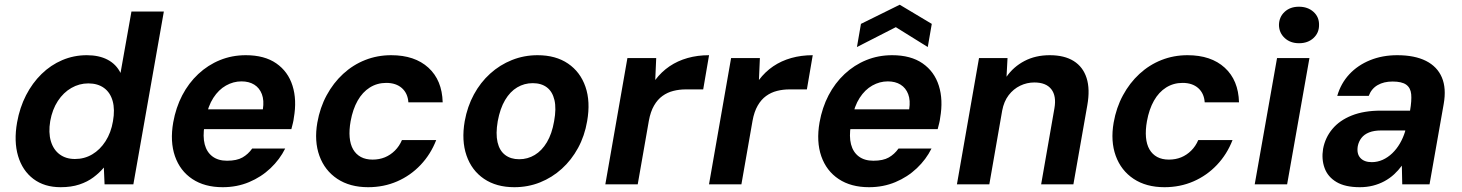

<svg xmlns="http://www.w3.org/2000/svg" viewBox="-20 -768 6092 800"><path d="M232.6 12Q164.9 12 119.2 -22.5Q73.4 -57.1 55.3 -118.1Q37.2 -179.1 51.2 -258.1Q62.2 -319.9 88.5 -371.1Q114.8 -422.2 153.1 -459.6Q191.3 -497 239.4 -517.5Q287.5 -538 341.7 -538Q392.6 -538 428.4 -519.2Q464.3 -500.3 482.2 -464.1L527.7 -720H662.7L535.7 0H415.7L412.7 -69.9Q394.3 -47.9 369.2 -29.1Q344.2 -10.3 310.5 0.8Q276.8 12 232.6 12ZM292.3 -105.5Q331.8 -105.5 364.3 -124.8Q396.8 -144 419.7 -179.5Q442.6 -215.1 450.7 -263Q459.3 -311.5 449.4 -347.1Q439.4 -382.6 413.4 -401.5Q387.3 -420.5 347.9 -420.5Q310.3 -420.5 277.3 -401.5Q244.3 -382.6 221.1 -347.3Q198 -312.1 189.3 -263.6Q181.3 -215.7 191.9 -179.8Q202.6 -144 228.6 -124.8Q254.7 -105.5 292.3 -105.5Z M908 12Q832.7 12 781.5 -22Q730.3 -56 709 -117.1Q687.8 -178.2 701.8 -258.3Q712.8 -319.7 739.3 -370.8Q765.9 -421.9 806.2 -459.6Q846.4 -497.2 896.6 -517.6Q946.7 -538 1004.2 -538Q1082 -538 1131.1 -504Q1180.2 -470 1198.8 -410.9Q1217.5 -351.9 1204.3 -276.9Q1203.3 -266.9 1200.4 -255.1Q1197.6 -243.3 1194 -229.9H792.8L807.3 -312.5H1075.3Q1081 -349.9 1071.1 -375.8Q1061.2 -401.7 1039.4 -415.3Q1017.6 -428.9 986.1 -428.9Q952.3 -428.9 921.6 -411.6Q890.9 -394.3 868.9 -360.2Q846.8 -326.1 837 -273.7L832 -244.5Q824.5 -199.6 832.9 -166.8Q841.4 -134.1 865.2 -116.2Q889 -98.3 925.9 -98.3Q966.6 -98.3 990.3 -111.9Q1014 -125.4 1030.7 -149H1168.2Q1145.9 -103.9 1107.2 -67.1Q1068.4 -30.3 1017.8 -9.2Q967.2 12 908 12Z M1513.9 12Q1437.8 12 1385.4 -22.8Q1333.1 -57.6 1310.9 -118.7Q1288.8 -179.8 1302.2 -257.1Q1313.2 -319.7 1341.1 -371.1Q1368.9 -422.5 1409.8 -460.2Q1450.7 -497.8 1501.5 -517.9Q1552.4 -538 1609.9 -538Q1708.1 -538 1765.1 -485.9Q1822.1 -433.8 1824.5 -341.7H1681.6Q1679 -379.3 1654.5 -401Q1630 -422.6 1589.3 -422.6Q1551.5 -422.6 1520.9 -403.4Q1490.4 -384.2 1470.2 -348.6Q1450 -313 1440.9 -263Q1434.3 -225.9 1436.9 -195.9Q1439.6 -165.9 1451.5 -145.4Q1463.4 -124.9 1483.7 -113.9Q1504 -103 1532.5 -103Q1560.3 -103 1583.6 -112.5Q1606.9 -122.1 1625.4 -140.5Q1644 -159 1654.7 -184.3H1797.5Q1774.6 -125.3 1732.6 -80.9Q1690.6 -36.5 1634.9 -12.3Q1579.2 12 1513.9 12Z M2123 12Q2048.2 12 1996.7 -22.9Q1945.3 -57.8 1923.8 -120.1Q1902.3 -182.3 1916.3 -263Q1927.3 -324.2 1954.6 -374.4Q1981.9 -424.7 2022.3 -461.2Q2062.7 -497.8 2113.2 -517.9Q2163.6 -538 2219.8 -538Q2295.6 -538 2346.8 -503.1Q2398.1 -468.2 2419.4 -406.4Q2440.8 -344.7 2426.4 -263Q2416 -201.8 2388.6 -151.6Q2361.2 -101.3 2320.9 -64.8Q2280.5 -28.2 2230.3 -8.1Q2180.1 12 2123 12ZM2143.2 -104.5Q2178.6 -104.5 2208.2 -122.4Q2237.8 -140.2 2258.8 -175.4Q2279.8 -210.7 2288.8 -263Q2298.5 -315.8 2290.2 -351.1Q2281.9 -386.4 2258.7 -403.9Q2235.6 -421.5 2199.6 -421.5Q2164.6 -421.5 2135 -403.9Q2105.4 -386.4 2084.5 -351.1Q2063.6 -315.8 2053.9 -263Q2044.9 -210.7 2053.1 -175.4Q2061.3 -140.2 2084.7 -122.4Q2108.1 -104.5 2143.2 -104.5Z M2502.2 0 2594.2 -526H2714.2L2710.2 -434.7Q2736 -468.9 2769.8 -491.8Q2803.6 -514.6 2845 -526.3Q2886.5 -538 2934.4 -538L2910 -395.5H2836.9Q2810.4 -395.5 2785.6 -389.2Q2760.8 -383 2740.3 -368.2Q2719.8 -353.5 2705.1 -328Q2690.4 -302.6 2683.5 -264.4L2637.2 0Z M2934.2 0 3026.2 -526H3146.2L3142.2 -434.7Q3168 -468.9 3201.8 -491.8Q3235.6 -514.6 3277 -526.3Q3318.5 -538 3366.4 -538L3342 -395.5H3268.9Q3242.4 -395.5 3217.6 -389.2Q3192.8 -383 3172.3 -368.2Q3151.8 -353.5 3137.1 -328Q3122.4 -302.6 3115.5 -264.4L3069.2 0Z M3601 12Q3525.7 12 3474.5 -22Q3423.3 -56 3402 -117.1Q3380.8 -178.2 3394.8 -258.3Q3405.8 -319.7 3432.3 -370.8Q3458.9 -421.9 3499.2 -459.6Q3539.4 -497.2 3589.6 -517.6Q3639.7 -538 3697.2 -538Q3775 -538 3824.1 -504Q3873.2 -470 3891.8 -410.9Q3910.5 -351.9 3897.3 -276.9Q3896.3 -266.9 3893.4 -255.1Q3890.6 -243.3 3887 -229.9H3485.8L3500.3 -312.5H3768.3Q3774 -349.9 3764.1 -375.8Q3754.2 -401.7 3732.4 -415.3Q3710.6 -428.9 3679.1 -428.9Q3645.3 -428.9 3614.6 -411.6Q3583.9 -394.3 3561.9 -360.2Q3539.8 -326.1 3530 -273.7L3525 -244.5Q3517.5 -199.6 3525.9 -166.8Q3534.4 -134.1 3558.2 -116.2Q3582 -98.3 3618.9 -98.3Q3659.6 -98.3 3683.3 -111.9Q3707 -125.4 3723.7 -149H3861.2Q3838.9 -103.9 3800.2 -67.1Q3761.4 -30.3 3710.8 -9.2Q3660.2 12 3601 12ZM3550.6 -572 3567.3 -668.5 3728.9 -748.3 3862.4 -668.5 3845.7 -572 3712.6 -654.8Z M3967.2 0 4059.2 -526H4178L4173.9 -448.3Q4202.7 -489.8 4248.7 -513.9Q4294.6 -538 4354 -538Q4414.9 -538 4453.8 -513.7Q4492.7 -489.3 4507.5 -442.8Q4522.4 -396.4 4510.4 -329.1L4452.5 0H4318.1L4373.4 -316.6Q4382.4 -367.9 4360.6 -396.1Q4338.8 -424.4 4289.6 -424.4Q4258.8 -424.4 4230.7 -410.9Q4202.6 -397.3 4182.7 -371.3Q4162.9 -345.3 4155.8 -307.3L4102.2 0Z M4831.9 12Q4755.8 12 4703.4 -22.8Q4651.1 -57.6 4628.9 -118.7Q4606.8 -179.8 4620.2 -257.1Q4631.2 -319.7 4659.1 -371.1Q4686.9 -422.5 4727.8 -460.2Q4768.7 -497.8 4819.5 -517.9Q4870.4 -538 4927.9 -538Q5026.1 -538 5083.1 -485.9Q5140.1 -433.8 5142.5 -341.7H4999.6Q4997 -379.3 4972.5 -401Q4948 -422.6 4907.3 -422.6Q4869.5 -422.6 4838.9 -403.4Q4808.4 -384.2 4788.2 -348.6Q4768 -313 4758.9 -263Q4752.3 -225.9 4754.9 -195.9Q4757.6 -165.9 4769.5 -145.4Q4781.4 -124.9 4801.7 -113.9Q4822 -103 4850.5 -103Q4878.3 -103 4901.6 -112.5Q4924.9 -122.1 4943.4 -140.5Q4962 -159 4972.7 -184.3H5115.5Q5092.6 -125.3 5050.6 -80.9Q5008.6 -36.5 4952.9 -12.3Q4897.2 12 4831.9 12Z M5208 0 5301 -526H5436L5343 0ZM5392.8 -587.9Q5356.1 -587.9 5332.8 -609.7Q5309.4 -631.4 5309 -664.1Q5309.6 -697.3 5332.6 -718.6Q5355.5 -740 5392.2 -740Q5429.1 -740 5452.9 -718.6Q5476.6 -697.3 5476 -664.1Q5476.4 -631.4 5453.1 -609.7Q5429.7 -587.9 5392.8 -587.9Z M5645.9 12Q5584.9 12 5548.6 -9.6Q5512.3 -31.2 5499.1 -67.9Q5485.8 -104.5 5492.8 -147.5Q5501.6 -194.8 5531.7 -230.7Q5561.7 -266.6 5612.4 -286.8Q5663.1 -307 5733.6 -307H5855.2Q5862.4 -348.6 5860 -375.3Q5857.5 -401.9 5839.3 -415.1Q5821.2 -428.3 5782.1 -428.3Q5745.9 -428.3 5720.1 -413.4Q5694.4 -398.6 5683.1 -368.6H5551.9Q5566.9 -420.6 5602.1 -458.5Q5637.3 -496.3 5688.7 -517.2Q5740 -538 5801.7 -538Q5874.4 -538 5921.5 -514.3Q5968.6 -490.5 5987.8 -445.3Q6007 -400.1 5995.4 -334.6L5936.4 0H5822.7L5821 -77.7Q5806.4 -57.9 5788.5 -41.4Q5770.6 -25 5748.5 -13Q5726.5 -1.1 5700.7 5.5Q5675 12 5645.9 12ZM5695.7 -92.4Q5719.3 -92.4 5741.1 -102.1Q5762.8 -111.9 5781.1 -129.4Q5799.4 -147 5812.9 -170.2Q5826.4 -193.4 5834.6 -220.2L5835.4 -224.4H5734.3Q5704.9 -224.4 5684.5 -216.2Q5664.1 -208 5652.7 -193.2Q5641.3 -178.5 5637.4 -159.1Q5632.2 -127.2 5648.3 -109.8Q5664.3 -92.4 5695.7 -92.4Z"/></svg>

Font: DM Sans 9pt
Style: Italic
Weight: 400
Italic angle: -10°
Designer: Colophon Foundry, Jonny Pinhorn
Foundry: Colophon Foundry
Version: Version 4.004